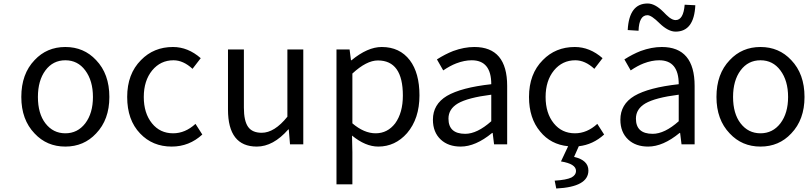

<svg xmlns="http://www.w3.org/2000/svg" viewBox="-20 -826 4625 1099"><path d="M178 -62Q102 -141 102 -271Q102 -403 178 -482Q248 -557 354 -557Q460 -557 530 -482Q606 -403 606 -271Q606 -141 530 -62Q460 13 354 13Q248 13 178 -62ZM468 -120Q512 -178 512 -271Q512 -364 468 -423Q425 -481 354 -481Q283 -481 240 -423Q197 -365 197 -271Q197 -176 240 -120Q284 -63 354 -63Q424 -63 468 -120Z M782 -62Q708 -139 708 -271Q708 -403 787 -482Q860 -557 970 -557Q1056 -557 1129 -493L1082 -432Q1029 -481 973 -481Q899 -481 851 -423Q803 -364 803 -271Q803 -178 850 -120Q896 -63 971 -63Q1040 -63 1099 -117L1138 -56Q1063 13 963 13Q853 13 782 -62Z M1285 -199V-543H1376V-210Q1376 -134 1400 -100Q1424 -66 1478 -66Q1551 -66 1625 -158V-543H1716V0H1640L1633 -85H1630Q1544 13 1450 13Q1285 13 1285 -199Z M1906 229V-543H1981L1989 -481H1992Q2084 -557 2165 -557Q2268 -557 2326 -481Q2381 -408 2381 -280Q2381 -147 2310 -64Q2242 13 2145 13Q2072 13 1995 -50L1997 45V229ZM2242 -120Q2286 -181 2286 -279Q2286 -480 2143 -480Q2078 -480 1997 -405V-120Q2064 -63 2130 -63Q2198 -63 2242 -120Z M2503 -27Q2458 -69 2458 -141Q2458 -229 2538 -277Q2620 -325 2792 -344Q2792 -481 2680 -481Q2638 -481 2591 -463Q2557 -450 2517 -423L2481 -486Q2528 -516 2574 -534Q2637 -557 2695 -557Q2883 -557 2883 -334V0H2808L2800 -65H2797Q2702 13 2617 13Q2546 13 2503 -27ZM2792 -132V-284Q2658 -267 2601 -234Q2547 -202 2547 -147Q2547 -60 2643 -60Q2711 -60 2792 -132Z M3293 11 3266 72Q3348 91 3348 150Q3348 244 3164 253L3155 208Q3222 204 3251 190Q3277 176 3277 152Q3277 112 3191 98L3232 11Q3132 1 3072 -73Q3008 -149 3008 -271Q3008 -403 3087 -482Q3160 -557 3270 -557Q3356 -557 3429 -493L3382 -432Q3329 -481 3273 -481Q3199 -481 3151 -423Q3103 -364 3103 -271Q3103 -178 3150 -120Q3196 -63 3271 -63Q3340 -63 3399 -117L3438 -56Q3374 2 3293 11Z M3576 -27Q3531 -69 3531 -141Q3531 -229 3611 -277Q3693 -325 3865 -344Q3865 -481 3753 -481Q3711 -481 3664 -463Q3630 -450 3590 -423L3554 -486Q3601 -516 3647 -534Q3710 -557 3768 -557Q3956 -557 3956 -334V0H3881L3873 -65H3870Q3775 13 3690 13Q3619 13 3576 -27ZM3865 -132V-284Q3731 -267 3674 -234Q3620 -202 3620 -147Q3620 -60 3716 -60Q3784 -60 3865 -132ZM3756 -692Q3709 -739 3686 -739Q3638 -739 3635 -650L3573 -654Q3581 -806 3687 -806Q3729 -806 3776 -759L3794 -741Q3801 -734 3811 -726Q3831 -711 3847 -711Q3892 -711 3899 -799L3960 -796Q3953 -645 3847 -645Q3805 -645 3756 -692Z M4157 -62Q4081 -141 4081 -271Q4081 -403 4157 -482Q4227 -557 4333 -557Q4439 -557 4509 -482Q4585 -403 4585 -271Q4585 -141 4509 -62Q4439 13 4333 13Q4227 13 4157 -62ZM4447 -120Q4491 -178 4491 -271Q4491 -364 4447 -423Q4404 -481 4333 -481Q4262 -481 4219 -423Q4176 -365 4176 -271Q4176 -176 4219 -120Q4263 -63 4333 -63Q4403 -63 4447 -120Z"/></svg>

Font: Source Han Sans Regular
Style: Regular
Weight: 400
Designer: Ryoko NISHIZUKA  (kana & ideographs); Paul D. Hunt (Latin, Greek & Cyrillic); Wenlong ZHANG  (bopomofo); Sandoll Communi
Foundry: Adobe Systems Incorporated
Version: Version 1.00 January 18, 2024, initial release